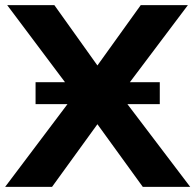

<svg xmlns="http://www.w3.org/2000/svg" viewBox="-38 -725 758 745"><path d="M-18 0 251 -357 -10 -705H173L340 -471L508 -705H691L429 -357L700 0H516L340 -243L164 0ZM100 -321V-406H582V-321Z"/></svg>

Font: Mulish ExtraBold
Style: Regular
Weight: 800
Designer: Vernon Adams
Foundry: Vernon Adams
Version: Version 3.603; ttfautohint (v1.8.3)